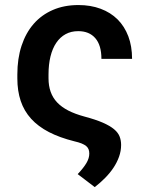

<svg xmlns="http://www.w3.org/2000/svg" viewBox="-20 -573 603 776"><path d="M296.9 -552.6Q346.6 -552.6 386.7 -537.6Q426.8 -522.7 455.1 -494.7Q483.3 -466.6 498.6 -426.3Q513.8 -386 513.8 -335.2H389.9Q389.9 -390.3 365.2 -418.7Q340.6 -447.1 296.2 -447.1Q267.4 -447.1 245.2 -435Q223 -422.9 207.6 -400.2Q192.1 -377.5 184.1 -345Q176.1 -312.5 176.1 -272V-256.4Q176.1 -226.2 184.7 -202.1Q193.2 -177.9 210.9 -159.1Q228.7 -140.3 256 -126.2Q283.4 -112.2 321.4 -101.9Q366.8 -89.8 395.6 -77.2Q424.4 -64.6 440.9 -50.8Q457.4 -36.9 463.4 -21.3Q469.5 -5.7 469.5 12.8Q469.5 37.3 461.1 60.5Q452.8 83.8 438.4 105.3Q424 126.8 404.5 146.5Q384.9 166.2 362.9 183.2L294 130.7Q306.5 117.5 315.3 106.2Q324.2 94.8 329.9 84.9Q335.6 74.9 338.2 65.9Q340.9 56.8 340.9 47.6Q340.9 37.6 337.9 30.2Q334.9 22.7 327.9 17Q321 11.4 309.5 6.7Q297.9 2.1 280.9 -1.8Q221.2 -16.7 177.7 -39.2Q134.2 -61.8 105.8 -93Q77.4 -124.3 63.7 -165Q50.1 -205.6 50.1 -256.4V-272Q50.1 -336.3 67.1 -388.1Q84.2 -440 116.1 -476.6Q148.1 -513.1 193.7 -532.8Q239.3 -552.6 296.9 -552.6Z"/></svg>

Font: Interop SemBd
Style: Regular
Weight: 600
Designer: Rasmus Andersson, Google, Jang Haemin
Foundry: jhaemin
Version: Version 1.008